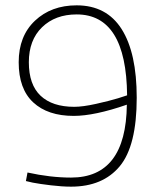

<svg xmlns="http://www.w3.org/2000/svg" viewBox="-20 -690 570 719"><path d="M77 -12 83 -44Q169 -25 246 -25Q452 -25 455 -298Q334 -256 256 -256Q159 -256 104.5 -306.5Q50 -357 50 -457Q50 -555 111 -612.5Q172 -670 267 -670Q379 -670 435.5 -581Q492 -492 492 -324Q492 -144 428.5 -67.5Q365 9 246 9Q213 9 171 4Q129 -1 103 -6ZM258 -290Q290 -290 339.5 -301Q389 -312 422 -322L456 -333Q453 -636 267 -636Q187 -636 137.5 -588Q88 -540 88 -457Q88 -373 132 -331.5Q176 -290 258 -290Z"/></svg>

Font: TypoPRO Titillium Maps
Style: 1 wt
Weight: 100
Designer: Campivisivi
Foundry: Accademia di Belle Arti di Urbino and students of MA course of Visual design
Version: Version 001.001